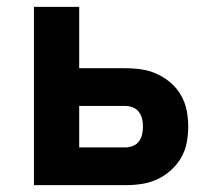

<svg xmlns="http://www.w3.org/2000/svg" viewBox="-20 -540 640 560"><path d="M79 0V-520H211V-341H346Q370 -341 393.5 -337.5Q417 -334 438.5 -324Q460 -314 478 -298.5Q496 -283 508 -262Q520 -241 524.5 -217.5Q529 -194 529 -171Q529 -147 524.5 -123.5Q520 -100 508 -79.5Q496 -59 478 -43Q460 -27 438.5 -17Q417 -7 393.5 -3.5Q370 0 346 0ZM346 -110Q357 -110 368 -114.5Q379 -119 385.5 -128Q392 -137 394.5 -148Q397 -159 397 -171Q397 -182 394.5 -193Q392 -204 385.5 -213Q379 -222 368 -226.5Q357 -231 346 -231H211V-110Z"/></svg>

Font: Iosevka Aile Extrabold
Style: Regular
Weight: 800
Designer: Belleve Invis
Foundry: Belleve Invis
Version: Version 27.3.5; ttfautohint (v1.8.4)